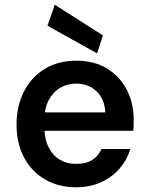

<svg xmlns="http://www.w3.org/2000/svg" viewBox="-20 -781 631 813"><path d="M302 12Q228 12 171 -21Q114 -54 82 -114Q50 -174 50 -253Q50 -333 82 -394.5Q114 -456 170.5 -490Q227 -524 303 -524Q379 -524 433 -491Q487 -458 516.5 -401.5Q546 -345 546 -274Q546 -264 546 -252.5Q546 -241 544 -227H137V-305H426Q423 -362 388.5 -394.5Q354 -427 303 -427Q266 -427 235.5 -409.5Q205 -392 186.5 -357.5Q168 -323 168 -271V-242Q168 -193 185.5 -158Q203 -123 233 -105Q263 -87 301 -87Q345 -87 371 -104Q397 -121 410 -150H532Q518 -104 486.5 -67.5Q455 -31 408 -9.5Q361 12 302 12ZM391 -555 181 -672 212 -761 416 -631Z"/></svg>

Font: DM Sans 12pt SemiBold
Style: Regular
Weight: 600
Version: Version 4.004;gftools[0.9.30]